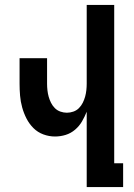

<svg xmlns="http://www.w3.org/2000/svg" viewBox="-20 -755 540 775"><path d="M330 0V-304Q322 -284 311 -265Q300 -246 283 -231.5Q266 -217 245 -210.5Q224 -204 202 -204Q178 -204 155 -212.5Q132 -221 115 -238Q98 -255 87 -276.5Q76 -298 69.5 -321.5Q63 -345 61 -369Q59 -393 59 -417V-520H170V-417Q170 -404 171.5 -390.5Q173 -377 176.5 -364.5Q180 -352 186 -340Q192 -328 201.5 -318.5Q211 -309 224 -304.5Q237 -300 250 -300Q263 -300 276 -304.5Q289 -309 298.5 -318.5Q308 -328 314 -340Q320 -352 323.5 -364.5Q327 -377 328.5 -390.5Q330 -404 330 -417V-735H441V-96H477V0Z"/></svg>

Font: Iosevka Fixed
Style: Bold
Weight: 700
Monospace: yes
Designer: Belleve Invis
Foundry: Belleve Invis
Version: Version 32.3.0